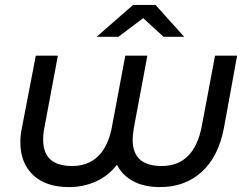

<svg xmlns="http://www.w3.org/2000/svg" viewBox="-20 -757 1015 783"><path d="M947 -530 893 -234Q870 -116 801.5 -55Q733 6 633 6Q567 6 522.5 -18.5Q478 -43 457 -85Q421 -39 370 -16.5Q319 6 262 6Q166 6 114.5 -43.5Q63 -93 63 -177Q63 -204 69 -234L126 -530H216L161 -236Q156 -214 156 -187Q156 -80 274 -80Q337 -80 378 -118Q419 -156 435 -232L491 -530H581L526 -236Q521 -206 521 -187Q521 -80 639 -80Q772 -80 803 -243L857 -530ZM647 -607 564 -683 463 -607H374L523 -737H614L731 -607Z"/></svg>

Font: Montserrat Alternates Medium
Style: Italic
Weight: 500
Italic angle: -11.3°
Designer: Julieta Ulanovsky
Foundry: Julieta Ulanovsky
Version: Version 7.200